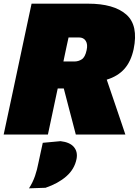

<svg xmlns="http://www.w3.org/2000/svg" viewBox="-28 -733 763 1046"><path d="M-8 0Q4 -56 15 -107.8Q26 -159.5 41 -229L93 -474Q108 -545.5 119.8 -599.8Q131.5 -654 144 -713H452Q592.5 -713 659.8 -654Q727 -595 700 -465Q685.5 -398 649.8 -357.8Q614 -317.5 553.5 -299L583.5 -211Q595 -177.5 608 -139Q621 -100.5 633.5 -64Q646 -27.5 655 0H385Q375 -38.5 366 -73Q357 -107.5 348 -141.5L319.5 -251H286.5L282 -230.5Q267 -159.5 256 -108Q245 -56.5 233 0ZM402 -529H345.5Q340.5 -507 335.5 -483.5Q330.5 -460 325 -434L317.5 -398H377Q399.5 -398 417.8 -410Q436 -422 444 -460Q451 -491.5 439.2 -510.2Q427.5 -529 402 -529ZM130 293Q151 260 162.8 225.5Q174.5 191 181 156Q187 128 193 100.2Q199 72.5 205 45L302 36Q353 42 374.8 68.2Q396.5 94.5 389 133Q378 188.5 333.5 227.5Q289 266.5 220 290Z"/></svg>

Font: Commissioner Black
Style: Italic
Weight: 900
Italic angle: -12°
Designer: Kostas Bartsokas
Foundry: Kostas Bartsokas
Version: Version 1.000; ttfautohint (v1.8.3)